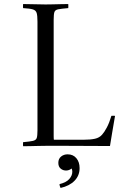

<svg xmlns="http://www.w3.org/2000/svg" viewBox="-20 -721 603 948"><path d="M94 1Q93 -9 94 -19Q128 -22 143 -25.5Q158 -29 161.5 -40Q165 -51 165 -77V-614Q165 -644 161 -657Q157 -670 142.5 -674.5Q128 -679 94 -681Q93 -691 94 -701Q117 -701 151 -700Q185 -699 205 -699Q218 -699 239 -699.5Q260 -700 281.5 -700.5Q303 -701 317 -701Q318 -691 317 -681Q282 -678 267 -675Q252 -672 248.5 -661Q245 -650 245 -623V-90Q245 -65 245 -50.5Q245 -36 246 -31H392Q427 -31 449 -36Q471 -41 484 -56Q495 -68 507.5 -91.5Q520 -115 530 -149Q539 -150 548 -149Q540 -104 533.5 -64Q527 -24 523 0Q476 0 420.5 -0.5Q365 -1 309.5 -1Q254 -1 207 -1Q193 -1 172 -0.5Q151 0 130 0.5Q109 1 94 1ZM274 188Q307 180 322 163Q337 146 337 127Q337 119 334 111Q321 121 306 121Q291 121 279.5 111.5Q268 102 268 83Q268 63 281.5 52Q295 41 314 41Q341 41 357 60Q373 79 373 109Q373 146 348 171.5Q323 197 279 207Q277 202 275.5 198Q274 194 274 188Z"/></svg>

Font: Castoro Titling
Style: Regular
Weight: 400
Version: Version 2.04